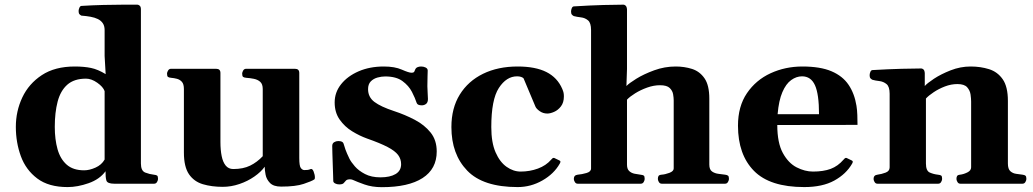

<svg xmlns="http://www.w3.org/2000/svg" viewBox="-20 -776 4365 811"><path d="M265.6 14.2Q185.5 14.2 137.5 -22Q89.4 -58.1 68.1 -116.2Q46.9 -174.3 46.9 -240.2Q46.9 -306.2 74.2 -364.3Q101.6 -422.4 156.7 -458.7Q211.9 -495.1 295.9 -495.1Q335 -495.1 364.3 -489Q393.6 -482.9 426.3 -462.9L421.9 -539.6V-648.9Q421.9 -666.5 414.3 -677.7Q406.7 -689 393.3 -695.6Q379.9 -702.1 362.1 -705.3Q344.2 -708.5 323.7 -710Q318.8 -712.4 315.4 -716.3Q312 -720.2 312 -729.5Q312 -735.4 315.2 -742.9Q318.4 -750.5 323.7 -751Q369.6 -753.9 416.7 -755.1Q463.9 -756.3 502.4 -756.3Q541 -756.3 560.5 -756.3Q564.5 -756.3 569.8 -752.2Q575.2 -748 575.2 -736.3V-85.4Q575.2 -54.2 593.5 -47.1Q611.8 -40 629.9 -38.1Q640.1 -37.1 643.8 -34.2Q647.5 -31.2 647.5 -20Q647.5 -14.6 643.3 -7.3Q639.2 0 630.9 0H462.9Q433.6 0 429.4 -13.4Q425.3 -26.9 425.8 -52.7Q400.9 -18.6 354.2 -2.2Q307.6 14.2 265.6 14.2ZM335.4 -56.6Q357.9 -56.6 383.5 -68.1Q409.2 -79.6 421.9 -102.1V-391.1Q415.5 -409.2 390.9 -426.5Q366.2 -443.8 343.3 -443.8Q293 -443.8 264.2 -418.2Q235.4 -392.6 223.4 -346.7Q211.4 -300.8 211.4 -240.2Q211.4 -187 223.1 -145.5Q234.9 -104 262 -80.3Q289.1 -56.6 335.4 -56.6Z M920.9 13.2Q874.5 13.2 837.2 2.2Q799.8 -8.8 778.3 -40Q756.8 -71.3 756.8 -131.8V-399.9Q756.8 -420.9 748.3 -430.4Q739.7 -439.9 727.5 -443.1Q715.3 -446.3 703.1 -447.3Q692.9 -448.2 689.2 -451.4Q685.5 -454.6 685.5 -465.3Q685.5 -470.7 689.9 -478Q694.3 -485.4 702.1 -485.4H893.1Q911.1 -485.4 911.1 -467.8V-176.3Q911.1 -142.6 916.3 -116.9Q921.4 -91.3 933.3 -76.7Q945.3 -62 965.3 -62Q1007.3 -62 1036.6 -76.4Q1065.9 -90.8 1089.8 -116.2V-399.9Q1089.8 -420.9 1079.1 -430.4Q1068.4 -439.9 1052.2 -443.1Q1036.1 -446.3 1020.5 -447.3Q1010.3 -448.2 1006.6 -451.4Q1002.9 -454.6 1002.9 -465.3Q1002.9 -470.7 1007.1 -478Q1011.2 -485.4 1019.5 -485.4H1226.1Q1244.1 -485.4 1244.1 -467.8V-108.4Q1244.1 -74.2 1251 -65.9Q1257.8 -57.6 1265.6 -57.6Q1272.5 -57.6 1279.3 -58.3Q1286.1 -59.1 1291 -61.5Q1299.3 -65.4 1304.7 -51.5Q1310.1 -37.6 1310.1 -26.4Q1310.1 -19.5 1307.6 -18.1Q1296.9 -10.7 1262.9 0.7Q1229 12.2 1167.5 12.2Q1135.3 12.2 1120.4 -3.2Q1105.5 -18.6 1101.8 -38.3Q1098.1 -58.1 1098.1 -71.8Q1082.5 -49.8 1054.4 -30.3Q1026.4 -10.7 991.5 1.2Q956.5 13.2 920.9 13.2Z M1592.8 14.6Q1551.8 14.6 1519.5 3.2Q1487.3 -8.3 1474.1 -14.6Q1466.3 -18.6 1459 -18.6Q1445.8 -18.6 1441.2 -13.2Q1436.5 -7.8 1431.6 -2.4Q1426.8 2.9 1412.6 2.9Q1403.3 2.9 1395.5 -1.2Q1387.7 -5.4 1387.7 -11.7Q1387.7 -17.6 1387 -37.1Q1386.2 -56.6 1385.5 -81.1Q1384.8 -105.5 1384 -127.2Q1383.3 -148.9 1383.3 -159.2Q1383.3 -170.4 1391.4 -175.3Q1399.4 -180.2 1408.7 -180.2Q1428.2 -180.2 1431.2 -169.4Q1434.1 -158.7 1439.2 -144.3Q1444.3 -129.9 1456.1 -105.5Q1462.9 -91.8 1479 -73.2Q1495.1 -54.7 1522 -40.8Q1548.8 -26.9 1586.9 -26.9Q1627.4 -26.9 1650.9 -40.8Q1674.3 -54.7 1674.3 -82.5Q1674.3 -104.5 1661.4 -121.6Q1648.4 -138.7 1617.2 -155Q1585.9 -171.4 1530.3 -190.9Q1499 -202.1 1467.5 -221.4Q1436 -240.7 1414.8 -270.8Q1393.6 -300.8 1393.6 -343.3Q1393.6 -386.2 1420.9 -420.4Q1448.2 -454.6 1495.1 -474.9Q1542 -495.1 1601.1 -495.1Q1647.5 -495.1 1677.2 -481.9Q1707 -468.8 1717.8 -468.8Q1728.5 -468.8 1730.2 -474.1Q1731.9 -479.5 1734.9 -484.9Q1737.8 -490.2 1744.6 -492.7Q1751.5 -495.1 1758.8 -495.1Q1769.5 -495.1 1778.1 -490.7Q1786.6 -486.3 1786.6 -478Q1786.6 -473.6 1785.9 -454.1Q1785.2 -434.6 1785.2 -411.6Q1785.2 -397.5 1786.4 -383.3Q1787.6 -369.1 1787.6 -357.9Q1787.6 -343.3 1779.8 -337.2Q1772 -331.1 1761.7 -331.1Q1743.7 -331.1 1740.2 -340.8Q1733.4 -361.8 1720 -387.9Q1706.5 -414.1 1679.9 -433.6Q1653.3 -453.1 1606.9 -453.1Q1591.3 -453.1 1574.5 -448.5Q1557.6 -443.8 1546.1 -432.1Q1534.7 -420.4 1534.7 -399.4Q1534.7 -365.7 1561.5 -345.5Q1588.4 -325.2 1645 -306.6Q1690.9 -291.5 1731.9 -270Q1772.9 -248.5 1798.8 -216.3Q1824.7 -184.1 1824.7 -136.2Q1824.7 -62.5 1764.9 -23.9Q1705.1 14.6 1592.8 14.6Z M2166.5 14.2Q2020.5 14.2 1953.6 -55.2Q1886.7 -124.5 1886.7 -239.3Q1886.7 -319.3 1922.1 -376.5Q1957.5 -433.6 2020.5 -464.4Q2083.5 -495.1 2166.5 -495.1Q2241.7 -495.1 2288.1 -471.7Q2334.5 -448.2 2355 -400.4Q2359.4 -390.1 2360.6 -383.5Q2361.8 -377 2361.8 -368.7Q2361.8 -342.8 2349.4 -326.7Q2336.9 -310.5 2320.6 -303.5Q2304.2 -296.4 2292 -296.4Q2273.9 -296.4 2259.8 -306.4Q2245.6 -316.4 2241.7 -325.7L2191.4 -445.3Q2188 -448.7 2180.9 -451.2Q2173.8 -453.6 2164.1 -453.6Q2119.1 -453.6 2087.2 -404.5Q2055.2 -355.5 2055.2 -239.3Q2055.2 -174.3 2073.2 -132.8Q2091.3 -91.3 2119.9 -71.3Q2148.4 -51.3 2179.2 -51.3Q2217.8 -51.3 2252.2 -64Q2286.6 -76.7 2308.1 -101.6Q2310.5 -104 2313.2 -106.9Q2315.9 -109.9 2320.8 -108.9L2342.3 -98.6Q2347.2 -96.7 2347.2 -92.8Q2347.2 -90.8 2346.4 -88.9Q2345.7 -86.9 2344.2 -84.5Q2319.8 -41.5 2271 -13.7Q2222.2 14.2 2166.5 14.2Z M2420.4 0Q2412.1 0 2408 -7.3Q2403.8 -14.6 2403.8 -20Q2403.8 -36.1 2419.9 -38.1Q2438 -39.6 2457.3 -45.2Q2476.6 -50.8 2476.6 -64.5V-648.9Q2476.6 -679.2 2463.9 -689.9Q2451.2 -700.7 2434.1 -702.6Q2417 -704.6 2403.8 -708Q2398.9 -710.4 2395.5 -714.4Q2392.1 -718.3 2392.1 -727.5Q2392.1 -733.4 2395 -741Q2397.9 -748.5 2403.8 -749Q2473.6 -753.4 2528.8 -754.9Q2584 -756.3 2613.8 -756.3Q2617.7 -756.3 2622.6 -752.2Q2627.4 -748 2628.4 -736.3V-484.4L2626 -412.6Q2636.2 -423.8 2667.7 -443.4Q2699.2 -462.9 2743.2 -479Q2787.1 -495.1 2834 -495.1Q2870.6 -495.1 2903.1 -484.9Q2935.5 -474.6 2955.8 -445.3Q2976.1 -416 2976.1 -359.4V-80.6Q2976.1 -59.6 2987.8 -51.5Q2999.5 -43.5 3015.1 -41.7Q3030.8 -40 3043 -38.1Q3051.3 -37.1 3055.2 -33.9Q3059.1 -30.8 3059.1 -20Q3059.1 -14.6 3054.9 -7.3Q3050.8 0 3042.5 0H2775.4Q2767.1 0 2762.9 -7.3Q2758.8 -14.6 2758.8 -20Q2758.8 -27.8 2761.5 -32.5Q2764.2 -37.1 2773.9 -38.1Q2789.6 -39.1 2807.6 -45.9Q2825.7 -52.7 2825.7 -64.5V-352.1Q2825.7 -362.8 2823.2 -377.7Q2820.8 -392.6 2808.8 -404.3Q2796.9 -416 2767.6 -416Q2741.2 -416 2713.4 -406Q2685.5 -396 2662.8 -381.8Q2640.1 -367.7 2628.4 -355V-80.6Q2628.4 -62 2637.7 -53.5Q2647 -44.9 2660.4 -42.2Q2673.8 -39.6 2685.5 -38.1Q2695.8 -37.1 2699.5 -34.2Q2703.1 -31.2 2703.1 -20Q2703.1 -14.6 2699 -7.3Q2694.8 0 2686.5 0Z M3377 14.2Q3231.9 14.2 3164.6 -54.4Q3097.2 -123 3097.2 -245.1Q3097.2 -326.7 3135 -382.3Q3172.9 -438 3234.9 -466.6Q3296.9 -495.1 3369.1 -495.1Q3444.8 -495.1 3491.9 -475.1Q3539.1 -455.1 3564.2 -418Q3589.4 -380.9 3597.7 -329.1Q3600.6 -311.5 3601.3 -290Q3602.1 -268.6 3602.1 -248.5L3263.2 -248Q3263.2 -172.9 3286.6 -129.9Q3310.1 -86.9 3345 -69.1Q3379.9 -51.3 3414.1 -51.3Q3458 -51.3 3488.8 -62.7Q3519.5 -74.2 3543 -101.6Q3545.4 -104 3548.1 -106.9Q3550.8 -109.9 3555.7 -108.9L3577.1 -98.6Q3582 -96.7 3582 -92.8Q3582 -90.8 3581.3 -88.9Q3580.6 -86.9 3579.1 -84.5Q3554.2 -41 3504.2 -13.4Q3454.1 14.2 3377 14.2ZM3264.6 -293.5H3439.5Q3439.5 -378.4 3422.4 -416Q3405.3 -453.6 3367.7 -453.6Q3343.8 -453.6 3321.8 -437.7Q3299.8 -421.9 3284.7 -386.7Q3269.5 -351.6 3264.6 -293.5Z M3686.5 0Q3678.2 0 3674.1 -7.3Q3669.9 -14.6 3669.9 -20Q3669.9 -36.1 3686 -38.1Q3704.1 -40.5 3720.9 -46.9Q3737.8 -53.2 3737.8 -69.3V-379.9Q3737.8 -410.2 3724.6 -420.9Q3711.4 -431.6 3694.3 -433.6Q3677.2 -435.5 3665 -439Q3660.2 -441.4 3656.7 -445.3Q3653.3 -449.2 3653.3 -458.5Q3653.3 -464.4 3656.2 -471.9Q3659.2 -479.5 3665 -480Q3732.4 -483.9 3787.8 -485.4Q3843.3 -486.8 3871.6 -486.8Q3875.5 -486.8 3880.4 -482.9Q3885.3 -479 3886.2 -467.3V-412.6Q3895.5 -423.8 3925 -443.4Q3954.6 -462.9 3995.6 -479Q4036.6 -495.1 4080.1 -495.1Q4121.6 -495.1 4157.5 -483.9Q4193.4 -472.7 4215.3 -441.4Q4237.3 -410.2 4237.3 -349.6V-85.4Q4237.3 -62 4247.8 -52.7Q4258.3 -43.5 4272.7 -41.7Q4287.1 -40 4299.3 -38.1Q4307.6 -37.1 4311.5 -33.9Q4315.4 -30.8 4315.4 -20Q4315.4 -14.6 4311.3 -7.3Q4307.1 0 4298.8 0H4036.6Q4028.3 0 4024.2 -7.3Q4020 -14.6 4020 -20Q4020 -27.8 4022.7 -32.5Q4025.4 -37.1 4035.2 -38.1Q4050.8 -40 4066.4 -47.9Q4082 -55.7 4082 -69.3V-347.2Q4082 -359.4 4079.6 -376.7Q4077.1 -394 4065.2 -407.5Q4053.2 -420.9 4023.9 -420.9Q3997.6 -420.9 3971.4 -410.9Q3945.3 -400.9 3924.1 -386.7Q3902.8 -372.6 3891.1 -359.9V-85.4Q3891.1 -54.2 3907.5 -47.1Q3923.8 -40 3941.9 -38.1Q3952.1 -37.1 3955.8 -34.2Q3959.5 -31.2 3959.5 -20Q3959.5 -14.6 3955.3 -7.3Q3951.2 0 3942.9 0Z"/></svg>

Font: Gelasio
Style: Bold
Weight: 700
Designer: Eben Sorkin
Foundry: Eben Sorkin
Version: Version 1.008